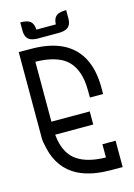

<svg xmlns="http://www.w3.org/2000/svg" viewBox="-129 -935 701 1002"><g transform="rotate(-15 221.0 -434.0)"><path d="M405.3 -0.5Q343.3 -0.5 309.1 -2Q228 -5.9 166.5 -36.1Q71.8 -85 45.9 -198.2L43.9 -207.5Q36.6 -236.8 36.6 -254.9V-720.7L107.4 -720.2Q299.3 -718.8 368.7 -595.2Q405.3 -529.3 405.3 -431.2V-395.5H334V-431.2Q334 -576.2 242.7 -622.1Q189 -648.4 107.4 -649.4V-325.7H314.5V-254.9H108.9Q118.7 -140.1 199.2 -99.6Q252.4 -72.8 334 -71.8V-143.1H405.3ZM265.6 -763.2H150.9Q125.5 -763.7 110.8 -771Q84.5 -783.7 84.5 -824.2V-868.2Q113.3 -868.2 129.4 -860.8Q154.8 -848.6 155.8 -810.1H261.2Q262.2 -848.6 287.6 -860.8Q303.7 -868.2 332.5 -868.2V-824.2Q332.5 -783.7 306.2 -771Q291.5 -763.7 265.6 -763.2Z"/></g></svg>

Font: Greenwashing Machine
Style: Regular
Weight: 400
Designer: Tup Wanders
Foundry: Free font, DO NOT SELL
Version: Version 1.00;August 10, 2023;FontCreator 11.5.0.2430 64-bit